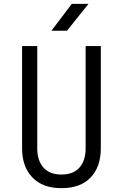

<svg xmlns="http://www.w3.org/2000/svg" viewBox="-20 -970 640 1000"><path d="M300 10Q202 10 148.5 -46Q95 -102 95 -197V-730H174V-197Q174 -134 206 -97.5Q238 -61 300 -61Q362 -61 394 -97.5Q426 -134 426 -197V-730H505V-197Q505 -101 452 -45.5Q399 10 300 10ZM248 -810 354 -950H441L329 -810Z"/></svg>

Font: Tiny Light
Style: Regular
Weight: 300
Monospace: yes
Designer: Philipp Nurullin, Konstantin Bulenkov
Foundry: JetBrains
Version: Version 2.251; ttfautohint (v1.8.4.7-5d5b)